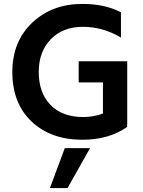

<svg xmlns="http://www.w3.org/2000/svg" viewBox="-20 -706 733 981"><path d="M630 -58Q538 8 400 8Q240 8 141.5 -85Q43 -178 43 -338Q43 -494 144.5 -590Q246 -686 401 -686Q516 -686 598 -643V-514Q506 -569 403 -569Q302 -569 240 -506Q178 -443 178 -338Q178 -231 238.5 -169.5Q299 -108 405 -108Q457 -108 506 -126V-285H382V-393H630V-69H629ZM325 255H235L311 51H440Z"/></svg>

Font: Hind Siliguri SemiBold
Style: Regular
Weight: 600
Designer: Jyotish Sonowal
Foundry: Indian Type Foundry
Version: Version 1.001;PS 1.0;hotconv 1.0.86;makeotf.lib2.5.63406; tt